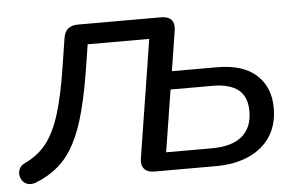

<svg xmlns="http://www.w3.org/2000/svg" viewBox="-49 -545 960 610"><g transform="rotate(-5 430.5 -240.0)"><path d="M42.1 2.5Q28 7.4 17.1 4.3Q6.1 1.1 -0.2 -7.4Q-6.6 -15.9 -7.8 -26.5Q-9.1 -37.2 -3.9 -47.2Q1.2 -57.1 13.9 -63Q55.3 -82.2 82 -116Q108.8 -149.9 127.2 -209Q145.5 -268.2 159.7 -361.9L173.1 -447.4Q176.1 -467.4 187.8 -476.9Q199.5 -486.3 218.5 -486.3H485Q506.9 -486.3 517.1 -474.7Q527.4 -463 524 -441L503.7 -312.7H647.7Q730 -312.7 772.9 -273.8Q815.9 -234.9 815.9 -168.4Q815.9 -115.2 791.5 -77.8Q767.2 -40.4 722.3 -20.2Q677.5 0 615.6 0H420Q398.5 0 388.3 -11.9Q378.1 -23.9 381.5 -45.8L441 -421.2H244.6L234.6 -357.1Q221.5 -272.6 205.7 -212.1Q190 -151.5 168.2 -109.9Q146.5 -68.2 115.8 -41.4Q85 -14.6 42.1 2.5ZM463.1 -57.6H608.9Q673 -57.6 705.5 -85.1Q738 -112.7 738 -164.1Q738 -211.7 710 -233.4Q682 -255.1 629.5 -255.1H494.4Z"/></g></svg>

Font: Nunito ExtraLight
Style: Italic
Weight: 200
Italic angle: -9°
Designer: Vernon Adams
Foundry: Vernon Adams
Version: Version 3.602